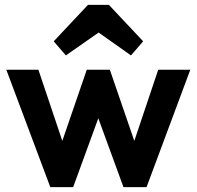

<svg xmlns="http://www.w3.org/2000/svg" viewBox="-20 -770 809 790"><path d="M187 0 6 -483H138L256 -132L216 -131L337 -483H432L553 -131L513 -132L631 -483H763L583 0H488L366 -334H403L281 0ZM251 -542 201 -600 342 -750H428L569 -600L519 -542L338 -670L433 -669Z"/></svg>

Font: Outfit SemiBold
Style: Regular
Weight: 600
Designer: Rodrigo Fuenzalida
Foundry: fragTYPE
Version: Version 1.100;gftools[0.9.27]